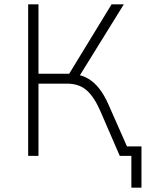

<svg xmlns="http://www.w3.org/2000/svg" viewBox="-20 -725 678 893"><path d="M591 148V0H555V-44H638V148ZM111 0V-705H159V-382H312L292 -366L499 -705H556L343 -361L328 -379Q362 -376 390.5 -359Q419 -342 442 -312.5Q465 -283 484 -240L590 0H537L446 -210Q418 -274 383 -305Q348 -336 291 -336H159V0Z"/></svg>

Font: Nunito Sans 7pt SemiCondensed ExtraLight
Style: Regular
Weight: 250
Width: 4
Designer: Vernon Adams
Foundry: Vernon Adams
Version: Version 3.101;gftools[0.9.27]